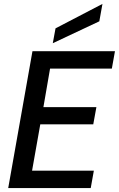

<svg xmlns="http://www.w3.org/2000/svg" viewBox="-20 -962 608 982"><path d="M22 0 146 -700H568L552 -611H236L202 -414H473L457 -326H186L144 -89H460L444 0ZM250 -741 264 -817 504 -942 488 -853Z"/></svg>

Font: Rethink Sans Medium
Style: Italic
Weight: 500
Italic angle: -10°
Designer: The Rethink Sans project authors (Hans Thiessen). DM Sans designed by Colophon Foundry.
Foundry: Rethink Communications LLC
Version: Version 1.001